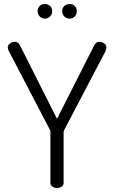

<svg xmlns="http://www.w3.org/2000/svg" viewBox="-20 -940 571 960"><path d="M232 -280Q232 -285 231 -288L24 -685Q21 -690 20 -695Q19 -700 19 -703Q19 -716 31 -723.5Q43 -731 55 -731Q71 -731 81 -711L265 -346L450 -711Q460 -731 476 -731Q488 -731 500 -723.5Q512 -716 512 -703Q512 -700 511 -695Q510 -690 508 -685L300 -288Q298 -282 298 -280V-26Q298 -13 288 -6.5Q278 0 265 0Q253 0 242.5 -6.5Q232 -13 232 -26ZM205 -920Q220 -920 230.5 -910Q241 -900 241 -884Q241 -869 230.5 -858Q220 -847 205 -847Q189 -847 178.5 -858Q168 -869 168 -884Q168 -900 178.5 -910Q189 -920 205 -920ZM328 -920Q344 -920 354 -910Q364 -900 364 -884Q364 -869 354 -858Q344 -847 328 -847Q312 -847 301.5 -858Q291 -869 291 -884Q291 -900 301.5 -910Q312 -920 328 -920Z"/></svg>

Font: AkaAcidDosis
Style: Regular
Weight: 400
Designer: Edgar Tolentino, Pablo Impallari, Igino Marini, Aka-Acid
Foundry: Edgar Tolentino, Pablo Impallari, Igino Marini, Cyberella
Version: Version 1.007